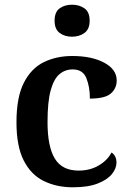

<svg xmlns="http://www.w3.org/2000/svg" viewBox="-20 -786 554 816"><path d="M290 10Q220 10 165.5 -17Q111 -44 80.5 -104.5Q50 -165 50 -266Q50 -373 81.5 -434.5Q113 -496 166.5 -522Q220 -548 287 -548Q370 -548 423 -519.5Q476 -491 476 -444Q476 -411 451.5 -389Q427 -367 362 -367Q362 -417 347 -454Q332 -491 289 -491Q257 -491 233 -471Q209 -451 195.5 -402.5Q182 -354 182 -267Q182 -163 213 -112Q244 -61 314 -61Q363 -61 400 -83Q437 -105 454 -138Q475 -124 475 -95Q475 -70 455.5 -46Q436 -22 395 -6Q354 10 290 10ZM286 -630Q255 -630 233.5 -646Q212 -662 212 -698Q212 -735 233.5 -750.5Q255 -766 286 -766Q317 -766 339 -750.5Q361 -735 361 -698Q361 -662 339 -646Q317 -630 286 -630Z"/></svg>

Font: Noto Serif NP Hmong SemiBold
Style: Regular
Weight: 600
Designer: Dalton Maag Ltd
Foundry: Dalton Maag Ltd
Version: Version 1.001; ttfautohint (v1.8.4.7-5d5b)